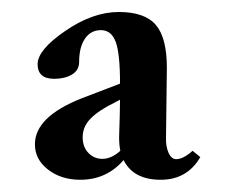

<svg xmlns="http://www.w3.org/2000/svg" viewBox="-20 -543 375 314"><path d="M111.3 -249Q80.1 -249 58.6 -265.6Q37.1 -282.2 37.1 -307.1Q37.1 -352.1 113.8 -382.3L176.3 -406.2Q176.3 -455.6 169.2 -474.6Q162.1 -493.7 145 -493.7Q128.4 -493.7 118.9 -479.7Q109.4 -465.8 109.4 -441.4Q109.4 -428.2 97.7 -421.1Q85.9 -414.1 68.8 -414.1Q41.5 -414.1 41.5 -438Q41.5 -461.4 86.7 -492.4Q131.8 -523.4 174.3 -523.4Q216.8 -523.4 234.9 -502.2Q252.9 -481 252.9 -432.1Q252.9 -413.1 251.5 -317.9Q251 -303.7 255.6 -293.2Q260.3 -282.7 268.1 -282.7Q279.8 -282.7 294.9 -296.4L307.6 -286.1Q286.1 -249 242.7 -249Q198.2 -249 182.1 -281.2Q154.3 -249 111.3 -249ZM115.2 -318.4Q115.2 -302.7 124.5 -293Q133.8 -283.2 147.5 -283.2Q162.1 -283.2 176.8 -296.4Q174.8 -305.7 174.8 -318.8Q175.3 -329.6 175.8 -352.3Q176.3 -375 176.3 -379.9L167 -375Q141.1 -362.3 128.2 -349.1Q115.2 -335.9 115.2 -318.4Z"/></svg>

Font: Elstob Medium
Style: Regular
Weight: 500
Designer: Peter S. Baker
Version: Version 1.015